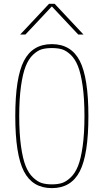

<svg xmlns="http://www.w3.org/2000/svg" viewBox="-20 -970 540 1000"><path d="M104.5 -652.8Q149.4 -740.2 250 -740.2Q350.6 -740.2 395.5 -652.8Q440.4 -565.4 440.4 -365.2Q440.4 -165 395.5 -77.6Q350.6 9.8 250 9.8Q149.4 9.8 104.5 -77.6Q59.6 -165 59.6 -365.2Q59.6 -565.4 104.5 -652.8ZM415 -790H387.7L251 -935.5H249L112.3 -790H85L235.4 -950.2H264.6ZM197.8 -16.6Q219.7 -9.8 250 -9.8Q280.3 -9.8 302.2 -16.6Q324.2 -23.4 347.7 -45.4Q371.1 -67.4 386.2 -105Q401.4 -142.6 410.6 -208.5Q419.9 -274.4 419.9 -365.2Q419.9 -456.1 410.6 -521.5Q401.4 -586.9 386.2 -625Q371.1 -663.1 347.7 -685.1Q324.2 -707 302.2 -713.4Q280.3 -719.7 250 -719.7Q219.7 -719.7 197.8 -713.4Q175.8 -707 152.3 -685.1Q128.9 -663.1 113.8 -625Q98.6 -586.9 89.4 -521.5Q80.1 -456.1 80.1 -365.2Q80.1 -274.4 89.4 -208.5Q98.6 -142.6 113.8 -105Q128.9 -67.4 152.3 -45.4Q175.8 -23.4 197.8 -16.6Z"/></svg>

Font: Mgen+ 1mn thin
Style: Regular
Weight: 100
Designer: [Source Han Sans]
Ryoko NISHIZUKA  (kana & ideographs); Paul D. Hunt (Latin, Greek & Cyrillic); Wenlong ZHANG  (bopomofo
Version: Version 1.059.20150602